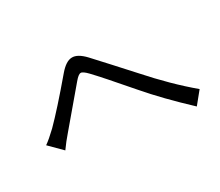

<svg xmlns="http://www.w3.org/2000/svg" viewBox="-104 -862 1208 1053"><g transform="rotate(-30 500.0 -335.5)"><path d="M61 -277Q90 -297 135 -340Q211 -416 344 -573Q386 -622 422 -623Q459 -625 504 -577L595 -478Q665 -400 696 -367Q821 -226 944 -123L883 -48Q742 -180 648 -290Q513 -447 464 -498Q436 -527 423 -526Q409 -526 384 -496L197 -275Q168 -242 138 -200Z"/></g></svg>

Font: 思源黑体R
Style: Regular
Weight: 400
Designer: Ryoko NISHIZUKA  (kana & ideographs); Paul D. Hunt (Latin, Greek & Cyrillic); Wenlong ZHANG  (bopomofo); Sandoll Communi
Foundry: Adobe Systems Incorporated
Version: Version 1.00 June 24, 2014, initial release